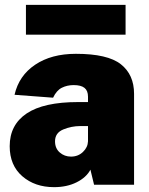

<svg xmlns="http://www.w3.org/2000/svg" viewBox="-20 -762 613 792"><path d="M20 -159Q20 -247 90 -294Q160 -341 302 -341H343V-363Q343 -388 328.5 -399.5Q314 -411 284 -411Q257 -411 235 -400Q213 -389 199 -359L40 -371Q58 -450 125 -495Q192 -540 293 -540Q424 -540 478.5 -497Q533 -454 533 -375V0H368L353 -62Q336 -30 296 -10Q256 10 203 10Q124 10 72 -35Q20 -80 20 -159ZM343 -179V-242H311Q275 -242 241 -228Q207 -214 207 -179Q207 -150 226.5 -133Q246 -116 273 -116Q302 -116 322 -135Q342 -154 343 -179ZM498 -619H87V-742H498Z"/></svg>

Font: Morrison Black
Style: Regular
Weight: 900
Designer: Pablo Impallari, Rodrigo Fuenzalida (Modified by Dan O. Williams)
Version: Version 0.03;June 6, 2019;FontCreator 11.5.0.2425 64-bit; tt